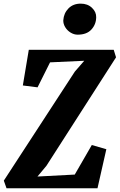

<svg xmlns="http://www.w3.org/2000/svg" viewBox="-42 -1010 642 1030"><path d="M-7 0 -21.5 -41 359.5 -626 410 -684 226.5 -675.5 159.5 -541.5 80.5 -551.5 112.5 -743H568L580.5 -702.5L207 -120.5L159 -63L359 -73.5L450.5 -232L528.5 -209.5L481 0ZM374.5 -824Q355 -824 336.8 -835.2Q318.5 -846.5 307.8 -864.2Q297 -882 297.5 -901Q300 -939 325.2 -964.8Q350.5 -990.5 391 -990.5Q428 -990.5 451.5 -968Q475 -945.5 474 -917Q473.5 -879 448.2 -851.5Q423 -824 374.5 -824Z"/></svg>

Font: Merriweather 24pt SemiCondensed Black
Style: Italic
Weight: 900
Width: 4
Italic angle: -7.8°
Designer: Eben Sorkin
Foundry: Eben Sorkin
Version: Version 2.101